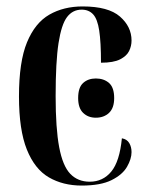

<svg xmlns="http://www.w3.org/2000/svg" viewBox="-20 -567 446 597"><path d="M234 10Q176 10 132 -15.5Q88 -41 63.5 -102Q39 -163 39 -267Q39 -375 64 -435.5Q89 -496 133.5 -521.5Q178 -547 237 -547Q317 -547 353 -515.5Q389 -484 389 -441Q389 -424 381.5 -408.5Q374 -393 353.5 -382.5Q333 -372 294 -372Q294 -436 288.5 -472Q283 -508 269.5 -522.5Q256 -537 234 -537Q206 -537 188.5 -514Q171 -491 162 -433Q153 -375 153 -268Q153 -168 164 -109.5Q175 -51 198.5 -26.5Q222 -2 259 -2Q300 -2 326 -33.5Q352 -65 359 -137Q375 -134 382 -122Q389 -110 389 -94Q389 -73 375 -48.5Q361 -24 327 -7Q293 10 234 10ZM278 -201Q254 -201 238.5 -216Q223 -231 223 -262Q223 -295 238.5 -309Q254 -323 278 -323Q303 -323 319 -309Q335 -295 335 -262Q335 -231 319 -216Q303 -201 278 -201Z"/></svg>

Font: Noto Serif Display ExtraCondensed SemiBold
Style: Regular
Weight: 600
Width: 2
Designer: Monotype Design Team
Foundry: Monotype Imaging Inc.
Version: Version 2.009